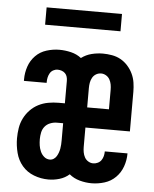

<svg xmlns="http://www.w3.org/2000/svg" viewBox="-52 -761 655 817"><g transform="rotate(5 275.0 -352.5)"><path d="M185 12Q153 12 123 0.5Q93 -11 73 -34.5Q53 -58 45 -89Q37 -120 37 -151Q37 -173 40.5 -195Q44 -217 54 -237Q64 -257 79.5 -273Q95 -289 114.5 -299Q134 -309 156 -313Q178 -317 200 -317H227V-413Q227 -422 224.5 -430.5Q222 -439 216 -445Q210 -451 201.5 -454Q193 -457 184 -457Q174 -457 165 -452Q156 -447 151 -438Q146 -429 144 -419.5Q142 -410 142 -400V-397H45V-404Q45 -432 54 -458.5Q63 -485 82.5 -505Q102 -525 129.5 -533.5Q157 -542 184 -542Q209 -542 234 -536Q259 -530 278 -515Q298 -530 322 -536Q346 -542 370 -542Q389 -542 409 -538.5Q429 -535 446 -525.5Q463 -516 476.5 -501Q490 -486 498.5 -468Q507 -450 510 -430.5Q513 -411 513 -391V-222H323V-139Q323 -128 325 -116.5Q327 -105 332.5 -95Q338 -85 348 -79Q358 -73 369 -73Q379 -73 388.5 -77.5Q398 -82 403.5 -90Q409 -98 411.5 -107.5Q414 -117 414 -127V-128H511V-127Q511 -99 501.5 -72Q492 -45 472 -25Q452 -5 424.5 3.5Q397 12 369 12Q344 12 318.5 5Q293 -2 274 -18Q256 -2 232.5 5Q209 12 185 12ZM323 -308H416V-391Q416 -403 414 -414Q412 -425 406.5 -435Q401 -445 391 -451Q381 -457 370 -457Q358 -457 348 -451Q338 -445 332.5 -435Q327 -425 325 -414Q323 -403 323 -391ZM184 -73Q193 -73 200.5 -78Q208 -83 212.5 -90.5Q217 -98 220 -106.5Q223 -115 224.5 -123.5Q226 -132 226.5 -141Q227 -150 227 -159V-232H200Q186 -232 172 -226.5Q158 -221 149 -210Q140 -199 137 -184.5Q134 -170 134 -156Q134 -142 136 -129Q138 -116 143.5 -103.5Q149 -91 159.5 -82Q170 -73 184 -73ZM114 -643V-717H436V-643Z"/></g></svg>

Font: Lode Dark
Style: Bold
Weight: 700
Monospace: yes
Designer: Belleve Invis
Foundry: Belleve Invis
Version: Version 29.2.0; ttfautohint (v1.8.3)